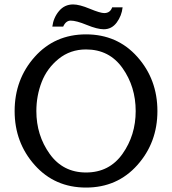

<svg xmlns="http://www.w3.org/2000/svg" viewBox="-20 -834 776 866"><path d="M46 -333Q46 -476 136.5 -577.5Q227 -679 368 -679Q509 -679 599.5 -577.5Q690 -476 690 -333Q690 -191 599.5 -89.5Q509 12 368 12Q227 12 136.5 -89.5Q46 -191 46 -333ZM368 -56Q473 -56 532.5 -140Q592 -224 592 -333Q592 -443 532.5 -527Q473 -611 368 -611Q297 -611 244.5 -568.5Q192 -526 168 -464Q144 -402 144 -333Q144 -224 204 -140Q264 -56 368 -56ZM486 -801H533Q529 -763 506.5 -732.5Q484 -702 448 -702Q419 -702 371.5 -721.5Q324 -741 299 -741Q277 -741 265 -714H216Q221 -754 246 -784Q271 -814 310 -814Q338 -814 385 -794.5Q432 -775 450 -775Q477 -775 486 -801Z"/></svg>

Font: Rosario
Style: Regular
Weight: 400
Designer: Hector Gatti
Foundry: Omnibus-Type
Version: Version 1.004